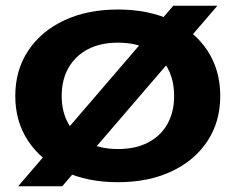

<svg xmlns="http://www.w3.org/2000/svg" viewBox="-20 -617 818 666"><path d="M581 -597H734L196 29H43ZM389 15Q283 15 203 -22.5Q123 -60 78 -127.5Q33 -195 33 -284Q33 -374 78 -441.5Q123 -509 203 -546.5Q283 -584 389 -584Q495 -584 575 -546.5Q655 -509 699.5 -441.5Q744 -374 744 -284Q744 -195 699.5 -127.5Q655 -60 575 -22.5Q495 15 389 15ZM389 -100Q450 -100 493.5 -122.5Q537 -145 560.5 -186.5Q584 -228 584 -284Q584 -341 560.5 -382.5Q537 -424 493.5 -446.5Q450 -469 389 -469Q329 -469 285.5 -446.5Q242 -424 218 -382.5Q194 -341 194 -284Q194 -228 218 -186.5Q242 -145 285.5 -122.5Q329 -100 389 -100Z"/></svg>

Font: Unbounded Medium
Style: Regular
Weight: 500
Designer: Luke Prowse, Jean-Baptiste Morizot, Fátima Lázaro, Florian Runge
Foundry: NaN
Version: Version 1.700